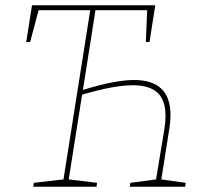

<svg xmlns="http://www.w3.org/2000/svg" viewBox="-20 -712 793 732"><path d="M595 -28 688 -15 686 0H475L477 -15L575 -28L607 -222Q611 -246 611 -271Q611 -330 580.5 -358.5Q550 -387 486 -387Q414 -387 293 -351L242 -28L350 -15L348 0H107L109 -15L222 -28L324 -673H127L95 -552H80L102 -692H572L550 -552H536L541 -673H344L296 -369Q418 -407 491 -407Q630 -407 630 -274Q630 -248 626 -224Z"/></svg>

Font: Bitter Pro Thin
Style: Italic
Weight: 250
Italic angle: -9°
Designer: Sol Matas, and Bitter project Authors
Foundry: Sol Matas
Version: Version 1.010